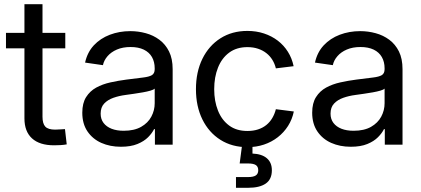

<svg xmlns="http://www.w3.org/2000/svg" viewBox="-20 -685 1994 909"><path d="M289.1 -529.3V-456.1H8.3V-529.3ZM95.7 -665H181.2V-132.3Q181.2 -99.6 194.6 -85.4Q208 -71.3 241.2 -71.3Q251 -71.3 263.9 -72.3Q276.9 -73.2 287.6 -73.7L295.9 -1.5Q282.7 1 266.6 2Q250.5 2.9 235.8 2.9Q167.5 2.9 131.6 -29.8Q95.7 -62.5 95.7 -124.5Z M552.2 9.8Q501 9.8 459.7 -8.5Q418.5 -26.9 394 -63Q369.6 -99.1 369.6 -151.4Q369.6 -196.8 387.7 -225.3Q405.8 -253.9 435.5 -270.3Q465.3 -286.6 502.7 -294.9Q540 -303.2 578.1 -308.1Q627.4 -314.5 656.7 -317.9Q686 -321.3 699.2 -329.3Q712.4 -337.4 712.4 -357.4V-361.3Q712.4 -392.1 699.5 -414.8Q686.5 -437.5 660.9 -450Q635.3 -462.4 598.1 -462.4Q561 -462.4 533.4 -450.4Q505.9 -438.5 489 -418.9Q472.2 -399.4 467.3 -376.5L382.8 -388.7Q393.6 -437.5 424.3 -470.5Q455.1 -503.4 500 -520.5Q544.9 -537.6 597.2 -537.6Q634.3 -537.6 670.2 -527.8Q706.1 -518.1 734.6 -496.8Q763.2 -475.6 780.3 -441.4Q797.4 -407.2 797.4 -357.4V0H713.4V-73.7H709.5Q700.2 -54.7 681.2 -35.4Q662.1 -16.1 630.6 -3.2Q599.1 9.8 552.2 9.8ZM565.4 -65.9Q615.7 -65.9 648.2 -84.5Q680.7 -103 696.5 -132.8Q712.4 -162.6 712.4 -196.3V-265.6Q707.5 -260.3 692.4 -255.9Q677.2 -251.5 656.5 -247.8Q635.7 -244.1 614 -241Q592.3 -237.8 574.2 -235.4Q543.5 -231.4 516.6 -221.9Q489.7 -212.4 473.1 -194.6Q456.5 -176.8 456.5 -147Q456.5 -121.1 470.2 -103Q483.9 -85 508.3 -75.4Q532.7 -65.9 565.4 -65.9Z M1151.4 11.7Q1078.6 11.7 1023.7 -22.9Q968.8 -57.6 938.2 -119.6Q907.7 -181.6 907.7 -262.7Q907.7 -344.2 938.2 -406.5Q968.8 -468.8 1023.7 -503.7Q1078.6 -538.6 1151.4 -538.6Q1193.4 -538.6 1229.7 -526.6Q1266.1 -514.6 1294.9 -492.7Q1323.7 -470.7 1343 -439.9Q1362.3 -409.2 1370.1 -371.6L1286.1 -361.3Q1280.8 -383.3 1269.5 -401.6Q1258.3 -419.9 1241.2 -433.3Q1224.1 -446.8 1201.7 -454.3Q1179.2 -461.9 1151.4 -461.9Q1100.1 -461.9 1064.9 -435.8Q1029.8 -409.7 1012 -364.7Q994.1 -319.8 994.1 -262.7Q994.1 -206.1 1012 -161.4Q1029.8 -116.7 1064.7 -90.8Q1099.6 -64.9 1151.4 -64.9Q1179.2 -64.9 1201.7 -72.3Q1224.1 -79.6 1241 -93.3Q1257.8 -106.9 1269 -126Q1280.3 -145 1286.1 -168L1371.1 -157.2Q1363.3 -119.6 1343.8 -88.9Q1324.2 -58.1 1295.2 -35.4Q1266.1 -12.7 1229.7 -0.5Q1193.4 11.7 1151.4 11.7ZM1097.2 204.1V153.3H1154.3Q1179.7 153.3 1191.2 145.5Q1202.6 137.7 1202.6 121.1Q1202.6 104 1191.2 96.4Q1179.7 88.9 1154.3 88.9H1114.7L1129.4 -23.4H1175.3V0V42Q1219.7 43.9 1243.4 64.2Q1267.1 84.5 1267.1 121.1Q1267.1 164.1 1238 184.1Q1209 204.1 1154.8 204.1Z M1640.6 9.8Q1589.4 9.8 1548.1 -8.5Q1506.8 -26.9 1482.4 -63Q1458 -99.1 1458 -151.4Q1458 -196.8 1476.1 -225.3Q1494.1 -253.9 1523.9 -270.3Q1553.7 -286.6 1591.1 -294.9Q1628.4 -303.2 1666.5 -308.1Q1715.8 -314.5 1745.1 -317.9Q1774.4 -321.3 1787.6 -329.3Q1800.8 -337.4 1800.8 -357.4V-361.3Q1800.8 -392.1 1787.8 -414.8Q1774.9 -437.5 1749.3 -450Q1723.6 -462.4 1686.5 -462.4Q1649.4 -462.4 1621.8 -450.4Q1594.2 -438.5 1577.4 -418.9Q1560.5 -399.4 1555.7 -376.5L1471.2 -388.7Q1481.9 -437.5 1512.7 -470.5Q1543.5 -503.4 1588.4 -520.5Q1633.3 -537.6 1685.5 -537.6Q1722.7 -537.6 1758.5 -527.8Q1794.4 -518.1 1823 -496.8Q1851.6 -475.6 1868.7 -441.4Q1885.7 -407.2 1885.7 -357.4V0H1801.8V-73.7H1797.9Q1788.6 -54.7 1769.5 -35.4Q1750.5 -16.1 1719 -3.2Q1687.5 9.8 1640.6 9.8ZM1653.8 -65.9Q1704.1 -65.9 1736.6 -84.5Q1769 -103 1784.9 -132.8Q1800.8 -162.6 1800.8 -196.3V-265.6Q1795.9 -260.3 1780.8 -255.9Q1765.6 -251.5 1744.9 -247.8Q1724.1 -244.1 1702.4 -241Q1680.7 -237.8 1662.6 -235.4Q1631.8 -231.4 1605 -221.9Q1578.1 -212.4 1561.5 -194.6Q1544.9 -176.8 1544.9 -147Q1544.9 -121.1 1558.6 -103Q1572.3 -85 1596.7 -75.4Q1621.1 -65.9 1653.8 -65.9Z"/></svg>

Font: Inter 24pt
Style: Regular
Weight: 400
Designer: Rasmus Andersson
Foundry: rsms
Version: Version 4.001;git-66647c0bb